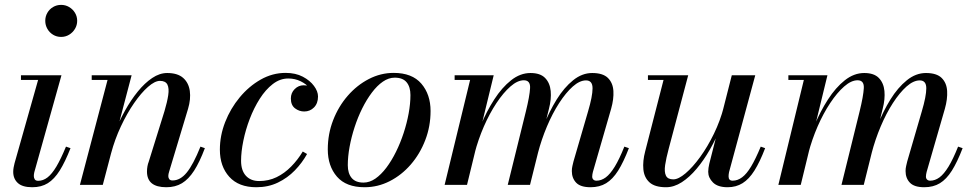

<svg xmlns="http://www.w3.org/2000/svg" viewBox="-20 -776 4090 806"><path d="M115.5 10Q74 10 54.8 -7.8Q35.5 -25.5 35.5 -54.5Q35.5 -64 37.2 -73Q39 -82 41 -90.5L140 -440.5H68V-460H238L124 -53Q123 -49 122.5 -44.8Q122 -40.5 122 -37Q122 -29 126 -23Q130 -17 140.5 -17Q161 -17 179.5 -31.2Q198 -45.5 216.8 -77Q235.5 -108.5 257 -160.5L276 -154Q253.5 -96.5 230.8 -60.2Q208 -24 180.8 -7Q153.5 10 115.5 10ZM236.5 -621Q218 -621 202.8 -630.2Q187.5 -639.5 178.8 -655Q170 -670.5 170 -688.5Q170 -707 178.8 -722.2Q187.5 -737.5 202.8 -746.5Q218 -755.5 236.5 -755.5Q255 -755.5 270.2 -746.5Q285.5 -737.5 294.8 -722.2Q304 -707 304 -688.5Q304 -670.5 294.8 -655Q285.5 -639.5 270.2 -630.2Q255 -621 236.5 -621Z M678.5 10Q637.5 10 617.2 -6.5Q597 -23 597 -56Q597 -67 599 -78Q601 -89 604 -96L670.5 -309.5Q682 -348 686.2 -376.5Q690.5 -405 682.8 -420.8Q675 -436.5 651.5 -436.5Q630 -436.5 601.2 -411.2Q572.5 -386 542.8 -343Q513 -300 487.5 -245.5Q462 -191 446.5 -133H432.5Q443.5 -175 462 -221.5Q480.5 -268 505 -312Q529.5 -356 558.5 -391.8Q587.5 -427.5 618.8 -448.5Q650 -469.5 682 -469.5Q725.5 -469.5 748.8 -449Q772 -428.5 776.8 -394.2Q781.5 -360 769.5 -319.5L690 -55.5Q688.5 -51 687.5 -46Q686.5 -41 686.5 -37Q686.5 -29.5 690.5 -24Q694.5 -18.5 704.5 -18.5Q737 -18.5 764.2 -52Q791.5 -85.5 821.5 -160.5L840 -154Q818 -95.5 794.8 -59.5Q771.5 -23.5 743.8 -6.8Q716 10 678.5 10ZM315.5 0 431.5 -440.5H365V-460H532.5L411.5 0Z M1056 10Q982 10 942.5 -33.8Q903 -77.5 903 -148Q903 -206.5 925.2 -263.5Q947.5 -320.5 986.2 -367.2Q1025 -414 1074.5 -442Q1124 -470 1179 -470Q1221 -470 1251.2 -454Q1281.5 -438 1298.2 -415.2Q1315 -392.5 1315 -371Q1315 -342 1298.2 -325Q1281.5 -308 1257 -308Q1236 -308 1218.5 -321.2Q1201 -334.5 1201 -362.5Q1201 -386 1217 -402Q1233 -418 1254.5 -418Q1270 -418 1283.5 -413.8Q1297 -409.5 1305.5 -399.2Q1314 -389 1314 -371H1295Q1295 -388 1280.5 -405.5Q1266 -423 1242.2 -434.8Q1218.5 -446.5 1190 -446.5Q1155.5 -446.5 1125.2 -423.2Q1095 -400 1070.5 -361.5Q1046 -323 1028.5 -277.2Q1011 -231.5 1001.5 -185Q992 -138.5 992 -101Q992 -60.5 1012.2 -38.2Q1032.5 -16 1068 -16Q1107.5 -16 1141 -32.2Q1174.5 -48.5 1202.2 -76.8Q1230 -105 1251 -140L1269 -129.5Q1248.5 -92.5 1217.8 -60.8Q1187 -29 1146.5 -9.5Q1106 10 1056 10Z M1510.5 10Q1433 10 1394.5 -34.5Q1356 -79 1356 -149Q1356 -213.5 1378.5 -271.5Q1401 -329.5 1439.8 -374Q1478.5 -418.5 1528.2 -444.2Q1578 -470 1632.5 -470Q1710 -470 1748.8 -424.8Q1787.5 -379.5 1787.5 -310Q1787.5 -245.5 1765.2 -187.8Q1743 -130 1704.5 -85.5Q1666 -41 1616 -15.5Q1566 10 1510.5 10ZM1506 -9.5Q1531.5 -9.5 1555.8 -26.2Q1580 -43 1602 -72.2Q1624 -101.5 1642.5 -139Q1661 -176.5 1674.5 -217.8Q1688 -259 1695.5 -300Q1703 -341 1703 -377Q1703 -411 1687 -430.5Q1671 -450 1637 -450Q1611.5 -450 1587.2 -433.2Q1563 -416.5 1541 -387.2Q1519 -358 1500.5 -320.8Q1482 -283.5 1468.5 -242Q1455 -200.5 1447.5 -159.5Q1440 -118.5 1440 -82.5Q1440 -48.5 1456.2 -29Q1472.5 -9.5 1506 -9.5Z M2459 10Q2417 10 2398.8 -9Q2380.5 -28 2380.5 -58Q2380.5 -69 2383 -79.5Q2385.5 -90 2387.5 -98.5L2448.5 -308Q2467.5 -372 2467.5 -405.2Q2467.5 -438.5 2440 -438.5Q2413.5 -438.5 2384.5 -412.8Q2355.5 -387 2327.2 -343.2Q2299 -299.5 2276 -245Q2253 -190.5 2238 -133H2224.5Q2239 -190 2262.5 -249.2Q2286 -308.5 2317 -358.5Q2348 -408.5 2385.8 -439Q2423.5 -469.5 2466 -469.5Q2511 -469.5 2532 -448.8Q2553 -428 2555 -394Q2557 -360 2545.5 -319.5L2469 -54.5Q2467.5 -49.5 2466.8 -44.2Q2466 -39 2466 -34.5Q2466 -27 2470.8 -22.2Q2475.5 -17.5 2484 -17.5Q2504 -17.5 2522.8 -31.2Q2541.5 -45 2560.8 -76.5Q2580 -108 2601 -160.5L2620 -154Q2597.5 -95.5 2574.8 -59.5Q2552 -23.5 2524.5 -6.8Q2497 10 2459 10ZM1846.5 0 1953.5 -440.5H1888.5V-460H2052.5L1940.5 0ZM2111.5 0 2187.5 -308Q2203.5 -373 2205.2 -406Q2207 -439 2179 -439Q2152.5 -439 2122.8 -413Q2093 -387 2064 -343.2Q2035 -299.5 2011.2 -245Q1987.5 -190.5 1972.5 -133H1959Q1973.5 -190 1998 -249.2Q2022.5 -308.5 2054.8 -358.5Q2087 -408.5 2125.5 -439Q2164 -469.5 2207 -469.5Q2248 -469.5 2268.2 -448.8Q2288.5 -428 2291.8 -394Q2295 -360 2284.5 -319.5L2205 0Z M2776 10Q2729 10 2706.5 -10.5Q2684 -31 2680.8 -65.2Q2677.5 -99.5 2688.5 -141L2765.5 -440.5H2700V-460H2869L2787 -151Q2776.5 -112 2772.2 -83.2Q2768 -54.5 2775.5 -38.8Q2783 -23 2806.5 -23Q2828 -23 2858 -48.5Q2888 -74 2919.2 -117Q2950.5 -160 2977 -214.5Q3003.5 -269 3018.5 -327H3033.5Q3023 -285 3004 -238.5Q2985 -192 2959.8 -147.8Q2934.5 -103.5 2904.5 -67.8Q2874.5 -32 2842 -11Q2809.5 10 2776 10ZM3034.5 10Q2993 10 2973 -10Q2953 -30 2953 -55Q2953 -61.5 2954.2 -71Q2955.5 -80.5 2957.5 -88.5L3052 -460H3150.5L3040.5 -53.5Q3039.5 -49 3039 -44.2Q3038.5 -39.5 3038.5 -35.5Q3038.5 -17.5 3055.5 -17.5Q3076.5 -17.5 3095.5 -31.8Q3114.5 -46 3133.2 -77.2Q3152 -108.5 3173.5 -160.5L3192 -154Q3170 -96.5 3147.2 -60.2Q3124.5 -24 3097.2 -7Q3070 10 3034.5 10Z M3860 10Q3818 10 3799.8 -9Q3781.5 -28 3781.5 -58Q3781.5 -69 3784 -79.5Q3786.5 -90 3788.5 -98.5L3849.5 -308Q3868.5 -372 3868.5 -405.2Q3868.5 -438.5 3841 -438.5Q3814.5 -438.5 3785.5 -412.8Q3756.5 -387 3728.2 -343.2Q3700 -299.5 3677 -245Q3654 -190.5 3639 -133H3625.5Q3640 -190 3663.5 -249.2Q3687 -308.5 3718 -358.5Q3749 -408.5 3786.8 -439Q3824.5 -469.5 3867 -469.5Q3912 -469.5 3933 -448.8Q3954 -428 3956 -394Q3958 -360 3946.5 -319.5L3870 -54.5Q3868.5 -49.5 3867.8 -44.2Q3867 -39 3867 -34.5Q3867 -27 3871.8 -22.2Q3876.5 -17.5 3885 -17.5Q3905 -17.5 3923.8 -31.2Q3942.5 -45 3961.8 -76.5Q3981 -108 4002 -160.5L4021 -154Q3998.5 -95.5 3975.8 -59.5Q3953 -23.5 3925.5 -6.8Q3898 10 3860 10ZM3247.5 0 3354.5 -440.5H3289.5V-460H3453.5L3341.5 0ZM3512.5 0 3588.5 -308Q3604.5 -373 3606.2 -406Q3608 -439 3580 -439Q3553.5 -439 3523.8 -413Q3494 -387 3465 -343.2Q3436 -299.5 3412.2 -245Q3388.5 -190.5 3373.5 -133H3360Q3374.5 -190 3399 -249.2Q3423.5 -308.5 3455.8 -358.5Q3488 -408.5 3526.5 -439Q3565 -469.5 3608 -469.5Q3649 -469.5 3669.2 -448.8Q3689.5 -428 3692.8 -394Q3696 -360 3685.5 -319.5L3606 0Z"/></svg>

Font: Bodoni Moda 11pt Medium
Style: Italic
Weight: 500
Italic angle: -13°
Designer: Owen Earl
Foundry: indestructible type
Version: Version 2.004